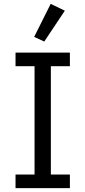

<svg xmlns="http://www.w3.org/2000/svg" viewBox="-20 -969 440 989"><path d="M60 0V-70H158V-628H60V-698H340V-628H242V-70H340V0ZM208 -755 156 -779 241 -949 314 -914Z"/></svg>

Font: IBM Plex Sans Thai
Style: Regular
Weight: 400
Designer: Mike Abbink, Paul van der Laan, Pieter van Rosmalen, Ben Mitchell, Mark Frömberg
Foundry: Bold Monday
Version: Version 1.2